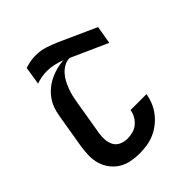

<svg xmlns="http://www.w3.org/2000/svg" viewBox="-208 -879 1016 1016"><g transform="rotate(-45 300.0 -370.5)"><path d="M250 8Q218 8 187 2Q156 -4 130.5 -19.5Q105 -35 86.5 -59Q68 -83 59 -112.5Q50 -142 50.5 -174Q51 -206 56 -238L89 -435Q93 -460 102 -485Q111 -510 127 -532Q143 -554 164.5 -571.5Q186 -589 210.5 -600.5Q235 -612 260.5 -618.5Q286 -625 312 -627Q288 -636 262.5 -642Q237 -648 210 -648Q190 -648 170 -644.5Q150 -641 130 -634L146 -735Q167 -742 187 -745.5Q207 -749 227 -749Q264 -749 297 -738Q330 -727 362 -713L566 -621L549 -520L344 -612Q323 -612 303.5 -601.5Q284 -591 269 -574.5Q254 -558 244 -539Q234 -520 226.5 -500Q219 -480 214 -459.5Q209 -439 206 -419L173 -222Q169 -198 170.5 -174.5Q172 -151 182.5 -131.5Q193 -112 214 -102.5Q235 -93 259 -93Q279 -93 299.5 -98.5Q320 -104 336.5 -117.5Q353 -131 363.5 -150Q374 -169 377 -189H496Q492 -162 481 -135Q470 -108 452 -84.5Q434 -61 410.5 -42.5Q387 -24 360.5 -12.5Q334 -1 305.5 3.5Q277 8 250 8Z"/></g></svg>

Font: Iosevka Extended
Style: Bold Italic
Weight: 700
Width: 7
Italic angle: -9°
Monospace: yes
Designer: Belleve Invis
Foundry: Belleve Invis
Version: Version 32.5.0; ttfautohint (v1.8.4)